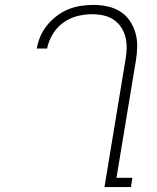

<svg xmlns="http://www.w3.org/2000/svg" viewBox="-20 -763 640 783"><path d="M514 0H406L492 -521Q496 -544 496.5 -567.5Q497 -591 491.5 -612.5Q486 -634 473.5 -652.5Q461 -671 443 -683Q425 -695 402.5 -700Q380 -705 356 -705Q326 -705 295.5 -697.5Q265 -690 238.5 -671Q212 -652 195 -623.5Q178 -595 172 -565H130Q134 -590 144.5 -614.5Q155 -639 172.5 -660.5Q190 -682 212 -698.5Q234 -715 258.5 -725Q283 -735 309 -739Q335 -743 360 -743Q390 -743 418 -737Q446 -731 469.5 -716.5Q493 -702 508.5 -679.5Q524 -657 532 -630Q540 -603 539.5 -573.5Q539 -544 534 -515L455 -38H520Z"/></svg>

Font: Iosevka Extralight Extended
Style: Italic
Weight: 200
Width: 7
Italic angle: -9°
Monospace: yes
Designer: Belleve Invis
Foundry: Belleve Invis
Version: Version 32.5.0; ttfautohint (v1.8.4)